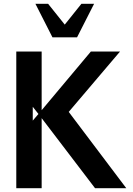

<svg xmlns="http://www.w3.org/2000/svg" viewBox="-20 -994 700 1014"><path d="M153 -357V-430L183 -392ZM647 0 343 -403 614 -722H460L200 -412V-722H66V0H200V-370L482 0ZM387 -797 477 -974H410L322 -864L234 -974H167L257 -797Z"/></svg>

Font: Perun SemiBold
Style: Regular
Weight: 600
Foundry: Copyright (c) Stefan Peev, Context Ltd, 2016
Version: Version 1.089